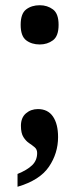

<svg xmlns="http://www.w3.org/2000/svg" viewBox="-20 -560 303 734"><path d="M132 -390Q101 -390 80 -406Q59 -422 59 -465Q59 -508 80 -524Q101 -540 132 -540Q161 -540 182.5 -524Q204 -508 204 -465Q204 -422 182.5 -406Q161 -390 132 -390ZM47 105Q84 90 103 71.5Q122 53 122 25Q122 11 112.5 3Q103 -5 91 -13Q79 -21 69.5 -36Q60 -51 60 -79Q60 -110 79 -126.5Q98 -143 125 -143Q163 -143 182.5 -114.5Q202 -86 202 -36Q202 26 167 77.5Q132 129 47 154Z"/></svg>

Font: Noto Serif Hebrew Condensed
Style: Bold
Weight: 700
Width: 3
Designer: Monotype Design Team
Foundry: Monotype Imaging Inc.
Version: Version 2.004; ttfautohint (v1.8.4.7-5d5b)